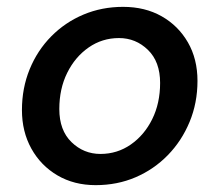

<svg xmlns="http://www.w3.org/2000/svg" viewBox="-20 -528 640 560"><path d="M259 12Q196 12 147.5 -16.5Q99 -45 71.5 -94.5Q44 -144 44 -207Q44 -271 66.5 -326Q89 -381 129.5 -422Q170 -463 223.5 -485.5Q277 -508 339 -508Q403 -508 451.5 -480.5Q500 -453 528 -404.5Q556 -356 556 -292Q556 -228 533 -172.5Q510 -117 469.5 -75.5Q429 -34 375.5 -11Q322 12 259 12ZM273 -79Q322 -79 361.5 -106.5Q401 -134 424 -180.5Q447 -227 447 -286Q447 -348 411.5 -382.5Q376 -417 327 -417Q278 -417 238.5 -389.5Q199 -362 176 -315.5Q153 -269 153 -210Q153 -148 188.5 -113.5Q224 -79 273 -79Z"/></svg>

Font: DeepMind Sans Medium
Style: Italic
Weight: 500
Italic angle: -10°
Designer: Jonny Pinhorn / Modifications: Colophon Foundry
Foundry: Colophon Foundry
Version: Version 1.002; ttfautohint (v1.8.2)